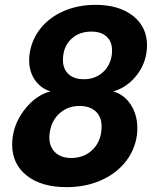

<svg xmlns="http://www.w3.org/2000/svg" viewBox="-20 -760 640 790"><path d="M446 -384Q491 -371 518 -329.5Q545 -288 545 -233Q545 -212 543 -201Q533 -138 493.5 -90.5Q454 -43 392 -16.5Q330 10 254 10Q150 10 90 -37.5Q30 -85 30 -166Q30 -183 33 -201Q43 -264 87.5 -317Q132 -370 188 -384Q148 -396 124 -430.5Q100 -465 100 -512Q100 -530 102 -540Q111 -599 148 -644.5Q185 -690 243.5 -715Q302 -740 373 -740Q470 -740 527.5 -694.5Q585 -649 585 -573Q585 -557 582 -540Q573 -485 535 -441.5Q497 -398 446 -384ZM440 -534Q441 -540 441 -553Q441 -589 418.5 -609.5Q396 -630 356 -630Q304 -630 271.5 -598Q239 -566 239 -513Q239 -476 262 -455Q285 -434 325 -434Q370 -434 401.5 -461Q433 -488 440 -534ZM307 -324Q260 -324 226.5 -295Q193 -266 185 -217Q183 -203 183 -196Q183 -156 207 -133Q231 -110 273 -110Q328 -110 363 -146Q398 -182 398 -240Q398 -279 374 -301.5Q350 -324 307 -324Z"/></svg>

Font: JetBrains Mono Extra Bold
Style: Italic
Weight: 800
Italic angle: -9°
Monospace: yes
Designer: Philipp Nurullin, Konstantin Bulenkov
Foundry: JetBrains
Version: 2.002